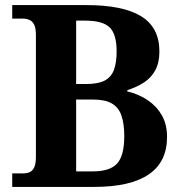

<svg xmlns="http://www.w3.org/2000/svg" viewBox="-20 -734 712 754"><path d="M28 0V-53H69Q84 -53 95.5 -57.5Q107 -62 114 -76Q121 -90 121 -118V-597Q121 -624 114 -637.5Q107 -651 95 -656Q83 -661 69 -661H28V-714H320Q463 -714 534.5 -670Q606 -626 606 -532Q606 -488 590 -458.5Q574 -429 546 -410.5Q518 -392 480 -380V-375Q526 -364 561 -340Q596 -316 616 -280.5Q636 -245 636 -196Q636 -98 564 -49Q492 0 350 0ZM345 -61Q412 -61 440 -92Q468 -123 468 -199Q468 -248 457 -280Q446 -312 419.5 -327.5Q393 -343 347 -343H279V-61ZM317 -404Q364 -404 390 -417Q416 -430 427 -458.5Q438 -487 438 -532Q438 -600 410.5 -626.5Q383 -653 315 -653H279V-404Z"/></svg>

Font: Noto Serif Armenian
Style: Bold
Weight: 700
Version: Version 2.007